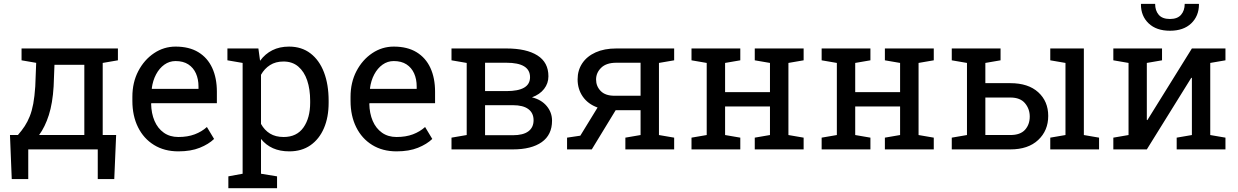

<svg xmlns="http://www.w3.org/2000/svg" viewBox="-20 -782 6482 1005"><path d="M41.5 155.3 32.2 -75.2H73.7Q94.2 -98.6 109.4 -121.8Q124.5 -145 135.7 -173.1Q147 -201.2 154.1 -239Q161.1 -276.9 164.6 -329.6L169.4 -453.1L92.8 -466.3V-528.3H517.6H597.2V-466.3L517.6 -452.6V-75.2H587.9L578.1 155.3H491.7V0H127.9V155.3ZM184.6 -75.2H421.4V-442.9H265.1L260.7 -329.6Q255.4 -241.7 235.6 -179.7Q215.8 -117.7 184.6 -75.2Z M913.6 10.3Q840.3 10.3 786.1 -23.2Q731.9 -56.6 702.4 -116.2Q672.9 -175.8 672.9 -253.9V-275.4Q672.9 -350.6 703.9 -409.9Q734.9 -469.2 786.4 -503.7Q837.9 -538.1 898.9 -538.1Q970.2 -538.1 1018.3 -508.8Q1066.4 -479.5 1090.8 -426.5Q1115.2 -373.5 1115.2 -301.8V-241.7H772.5L771 -239.3Q772 -188.5 788.8 -149.2Q805.7 -109.9 837.4 -87.4Q869.1 -64.9 913.6 -64.9Q962.4 -64.9 999.3 -78.9Q1036.1 -92.8 1063 -117.2L1100.6 -54.7Q1072.3 -27.3 1025.6 -8.5Q979 10.3 913.6 10.3ZM775.4 -316.9H1019V-329.6Q1019 -367.7 1005.6 -397.7Q992.2 -427.7 965.6 -445.1Q939 -462.4 898.9 -462.4Q866.7 -462.4 840.3 -443.6Q814 -424.8 796.9 -392.6Q779.8 -360.4 774.4 -319.3Z M1175.3 203.1V141.1L1250 127.4V-452.6L1170.4 -466.3V-528.3H1332.5L1341.3 -463.9Q1367.7 -500 1405.5 -519Q1443.4 -538.1 1493.2 -538.1Q1558.6 -538.1 1605 -502.7Q1651.4 -467.3 1675.8 -403.6Q1700.2 -339.8 1700.2 -254.4V-244.1Q1700.2 -168 1675.5 -110.8Q1650.9 -53.7 1605 -21.7Q1559.1 10.3 1494.6 10.3Q1445.8 10.3 1408.9 -6.1Q1372.1 -22.5 1346.2 -54.7V127.4L1430.2 141.1V203.1ZM1464.8 -64.9Q1533.2 -64.9 1568.4 -114.7Q1603.5 -164.6 1603.5 -244.1V-254.4Q1603.5 -314.9 1587.9 -361.1Q1572.3 -407.2 1541.3 -433.6Q1510.3 -460 1463.9 -460Q1422.9 -460 1393.6 -441.4Q1364.3 -422.9 1346.2 -390.6V-133.3Q1364.3 -100.6 1393.3 -82.8Q1422.4 -64.9 1464.8 -64.9Z M2055.7 10.3Q1982.4 10.3 1928.2 -23.2Q1874 -56.6 1844.5 -116.2Q1814.9 -175.8 1814.9 -253.9V-275.4Q1814.9 -350.6 1845.9 -409.9Q1877 -469.2 1928.5 -503.7Q1980 -538.1 2041 -538.1Q2112.3 -538.1 2160.4 -508.8Q2208.5 -479.5 2232.9 -426.5Q2257.3 -373.5 2257.3 -301.8V-241.7H1914.6L1913.1 -239.3Q1914.1 -188.5 1930.9 -149.2Q1947.8 -109.9 1979.5 -87.4Q2011.2 -64.9 2055.7 -64.9Q2104.5 -64.9 2141.4 -78.9Q2178.2 -92.8 2205.1 -117.2L2242.7 -54.7Q2214.4 -27.3 2167.7 -8.5Q2121.1 10.3 2055.7 10.3ZM1917.5 -316.9H2161.1V-329.6Q2161.1 -367.7 2147.7 -397.7Q2134.3 -427.7 2107.7 -445.1Q2081.1 -462.4 2041 -462.4Q2008.8 -462.4 1982.4 -443.6Q1956.1 -424.8 1939 -392.6Q1921.9 -360.4 1916.5 -319.3Z M2343.3 0V-61.5L2422.9 -75.2V-452.6L2343.3 -466.3V-528.3H2422.9H2630.9Q2735.4 -528.3 2793 -491.9Q2850.6 -455.6 2850.6 -382.8Q2850.6 -345.7 2828.1 -316.7Q2805.7 -287.6 2764.6 -272.5Q2814 -260.3 2841.8 -226.8Q2869.6 -193.4 2869.6 -150.4Q2869.6 -76.2 2815.7 -38.1Q2761.7 0 2664.6 0ZM2519 -74.2H2664.6Q2718.3 -74.2 2745.6 -94.5Q2772.9 -114.7 2772.9 -152.8Q2772.9 -190.4 2745.6 -210.9Q2718.3 -231.4 2664.6 -231.4H2519ZM2519 -305.2H2631.3Q2692.4 -305.2 2723.4 -323.2Q2754.4 -341.3 2754.4 -377.9Q2754.4 -453.6 2630.9 -453.6H2519Z M2948.2 0V-61.5L3017.6 -71.8L3107.9 -219.2Q3057.6 -237.3 3030.5 -276.4Q3003.4 -315.4 3003.4 -366.7Q3003.4 -414.1 3027.8 -450.7Q3052.2 -487.3 3097.7 -507.8Q3143.1 -528.3 3206.1 -528.3H3508.8V-466.3L3429.2 -452.6V-75.2L3508.8 -61.5V0H3253.4V-61.5L3333 -75.2V-205.1H3202.6L3077.6 0ZM3196.3 -280.8H3333V-453.6H3206.1Q3153.8 -453.6 3127 -427.5Q3100.1 -401.4 3100.1 -365.7Q3100.1 -330.6 3124.3 -305.7Q3148.4 -280.8 3196.3 -280.8Z M3599.6 0V-61.5L3679.2 -75.2V-452.6L3599.6 -466.3V-528.3H3855V-466.3L3775.4 -452.6V-299.8H4010.3V-452.6L3930.7 -466.3V-528.3H4010.3H4106.9H4186.5V-466.3L4106.9 -452.6V-75.2L4186.5 -61.5V0H3930.7V-61.5L4010.3 -75.2V-224.6H3775.4V-75.2L3855 -61.5V0Z M4280.8 0V-61.5L4360.4 -75.2V-452.6L4280.8 -466.3V-528.3H4536.1V-466.3L4456.5 -452.6V-299.8H4691.4V-452.6L4611.8 -466.3V-528.3H4691.4H4788.1H4867.7V-466.3L4788.1 -452.6V-75.2L4867.7 -61.5V0H4611.8V-61.5L4691.4 -75.2V-224.6H4456.5V-75.2L4536.1 -61.5V0Z M5137.7 -75.2H5268.6Q5320.8 -75.2 5345.5 -102.8Q5370.1 -130.4 5370.1 -171.9Q5370.1 -211.9 5345.2 -241.7Q5320.3 -271.5 5268.6 -271.5H5137.7ZM5477.5 0V-61.5L5557.1 -75.2V-452.6L5477.5 -466.3V-528.3H5653.3V-75.2L5732.9 -61.5V0ZM5268.6 -346.7Q5362.3 -346.7 5414.6 -299.1Q5466.8 -251.5 5466.8 -175.3Q5466.8 -98.6 5414.3 -49.3Q5361.8 0 5268.6 0H4961.9V-61.5L5041.5 -75.2V-452.6L4961.9 -466.3V-528.3H5217.3V-466.3L5137.7 -452.6V-346.7Z M5807.6 0V-61.5L5887.2 -75.2V-452.6L5807.6 -466.3V-528.3H5982.9H6062.5V-466.3L5982.9 -452.6V-154.3L5985.8 -153.3L6218.8 -528.3H6314.9H6394.5V-466.3L6314.9 -452.6V-75.2L6394.5 -61.5V0H6139.2V-61.5L6218.8 -75.2V-374L6215.8 -375L5982.9 0ZM6104 -621.1Q6033.2 -621.1 5992.7 -659.4Q5952.1 -697.8 5952.1 -758.8L5953.1 -761.7H6026.4Q6026.4 -726.6 6045.2 -704.6Q6064 -682.6 6104 -682.6Q6143.1 -682.6 6162.1 -704.6Q6181.2 -726.6 6181.2 -761.7H6254.9L6255.9 -758.8Q6255.4 -697.8 6215.1 -659.4Q6174.8 -621.1 6104 -621.1Z"/></svg>

Font: Roboto Slab LO
Style: Regular
Weight: 400
Designer: Google
Version: Version 2.000